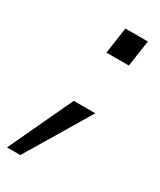

<svg xmlns="http://www.w3.org/2000/svg" viewBox="-212 -528 617 740"><g transform="rotate(30 96.0 -158.5)"><path d="M-48 154H11L181 -130H85ZM101 -354H201L218 -471H118Z"/></g></svg>

Font: HK Grotesk
Style: Italic
Weight: 400
Italic angle: -16°
Designer: Alfredo Marco Pradil
Foundry: Hanken Design Co.
Version: Version 3.001;FEAKit 1.0